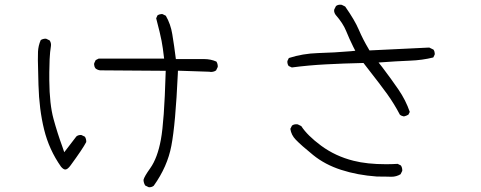

<svg xmlns="http://www.w3.org/2000/svg" viewBox="-20 -746 2040 814"><path d="M143.1 -386.2Q146 -282.2 167 -196.8Q188 -111.3 238.8 -39.1Q249 -27.3 256.8 -27.3Q266.6 -27.3 279.3 -44.9Q331.1 -115.7 345.2 -143.1Q345.7 -144.5 345.7 -145.5Q345.7 -157.7 339.8 -166.5L325.7 -173.3Q324.2 -173.8 323.2 -173.8Q311 -173.8 303.7 -167.5L252.4 -100.6L244.6 -123.5Q223.6 -180.7 206.8 -242.2Q189.9 -303.7 189 -405.3Q189 -416.5 189 -439.9Q189 -463.4 190.4 -495.1Q191.9 -526.9 195.8 -549.8Q196.3 -551.8 196.3 -555.7Q196.3 -565.9 190.4 -574.7L176.3 -581.5Q174.8 -582 173.8 -582Q162.1 -582 152.8 -576.2Q147.5 -564.5 144.5 -551.5Q141.6 -538.6 141.1 -527.1Q140.6 -515.6 140.6 -490.2Q140.6 -464.8 143.1 -386.2ZM612.3 47.9Q624 47.9 631.8 41.5Q689.9 -39.6 706.5 -127.9Q724.1 -219.2 733.9 -433.1L734.4 -446.3L867.2 -441.9Q871.6 -440.9 874.3 -440.9Q877 -440.9 879.9 -441.4Q887.7 -441.9 896 -447.3L902.8 -461.4Q903.3 -462.9 903.3 -463.9Q903.3 -475.6 897.5 -484.9Q873.5 -495.6 844.7 -495.6H835.9H725.6Q718.3 -553.7 710.4 -601.1Q703.6 -643.6 683.1 -679.2L669.4 -686Q668 -686.5 666.7 -686.5Q665.5 -686.5 664.1 -686.3Q662.6 -686 660.9 -685.8Q659.2 -685.5 657.5 -685.1Q655.8 -684.6 653.8 -684.1Q650.9 -683.1 647.9 -681.2L642.1 -668.5Q659.7 -601.6 665 -572.8Q670.4 -545.4 675.8 -497.6H398.4L385.7 -491.2L379.4 -478Q378.9 -476.6 378.9 -473.1Q378.9 -469.7 380.4 -464.8Q381.8 -460 385.3 -455.6Q393.6 -449.2 404.3 -447.8L682.6 -445.8L682.1 -432.1Q676.3 -231.9 662.1 -154.3Q647.9 -76.7 617.2 -33.2Q591.3 2.9 588.4 16.6Q588.9 29.8 595.7 40.5L609.9 47.4Q611.3 47.9 612.3 47.9Z M1822.8 -514.2Q1823.2 -515.6 1823.2 -518.8Q1823.2 -522 1822 -526.6Q1820.8 -531.2 1817.9 -535.6L1799.8 -544.4L1546.4 -532.2L1542.5 -539.1Q1518.6 -579.1 1501.2 -619.9Q1483.9 -660.6 1443.4 -718.3L1428.7 -725.6Q1425.3 -726.1 1421.9 -726.1Q1411.6 -726.1 1404.3 -720.2L1397 -705.6Q1396.5 -704.1 1396.5 -700.4Q1396.5 -696.8 1398.2 -691.9Q1399.9 -687 1403.3 -682.6Q1434.1 -647.5 1447.3 -615Q1460.4 -582.5 1477.5 -547.9L1486.3 -530.8L1466.8 -528.8Q1398.4 -522.9 1328.1 -521Q1263.2 -519 1204.6 -500L1198.7 -487.8Q1198.2 -486.3 1198.2 -484.1Q1198.2 -481.9 1198.7 -478.5Q1199.7 -472.2 1203.6 -466.3L1217.3 -460Q1287.1 -469.2 1360.6 -473.1Q1434.1 -477.1 1521 -479Q1602.1 -375 1621.6 -347.2Q1651.9 -304.7 1675.3 -259.8Q1682.6 -253.9 1692.4 -252.4Q1702.1 -254.4 1711.4 -259.8L1717.3 -271.5Q1700.2 -321.3 1669.4 -366.2Q1638.7 -411.1 1600.1 -461.9L1585 -481Q1664.6 -486.8 1717.5 -488.8Q1770.5 -490.7 1816.9 -502.4ZM1639.2 3.4Q1660.6 3.4 1678.2 -7.3L1685.1 -21Q1685.5 -22.5 1685.5 -23.4Q1685.5 -35.6 1679.7 -44.4L1666 -51.3Q1640.6 -49.8 1616.7 -49.8Q1536.1 -49.8 1478.5 -64.5Q1402.3 -83.5 1341.3 -128.4Q1282.7 -171.9 1257.3 -211.4L1242.2 -218.8Q1238.8 -219.2 1235.8 -219.2Q1225.1 -219.2 1217.8 -213.4L1210.9 -199.7Q1214.8 -173.3 1233.9 -153.8Q1256.8 -129.9 1307.4 -88.9Q1357.9 -47.9 1426.3 -25.9Q1495.6 -3.4 1577.6 2.4Q1606.9 2.4 1622.3 2.9Q1637.7 3.4 1639.2 3.4Z"/></svg>

Font: NaikaiFont
Style: ExtraLight
Weight: 200
Version: Version 1.89